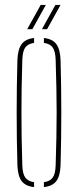

<svg xmlns="http://www.w3.org/2000/svg" viewBox="-20 -759 318 783"><path d="M51 -85Q45 -299.5 51 -514Q52.5 -557 67.8 -578.5Q83 -600 119 -604V-584Q93.5 -580.5 82.8 -565Q72 -549.5 71 -514Q69 -450.5 68.2 -399Q67.5 -347.5 67.5 -299.5Q67.5 -251.5 68.2 -200Q69 -148.5 71 -85Q72 -50 83.2 -34.8Q94.5 -19.5 119 -16V4Q83 0 67.8 -21.2Q52.5 -42.5 51 -85ZM159 4V-16Q184 -19.5 195 -34.8Q206 -50 207 -85Q209 -148.5 210 -200Q211 -251.5 211 -299.5Q211 -347.5 210 -399Q209 -450.5 207 -514Q206 -549.5 195.2 -565Q184.5 -580.5 159 -584V-604Q195 -600 210.2 -578.5Q225.5 -557 227 -514Q233 -299.5 227 -85Q225.5 -42.5 210.2 -21.2Q195 0 159 4ZM91 -640 146 -739H167L112 -640ZM151 -640 206 -739H227L172 -640Z"/></svg>

Font: Big Shoulders Stencil Display Thin
Style: Regular
Weight: 100
Designer: Patric King
Foundry: XO Type Co
Version: Version 1.000